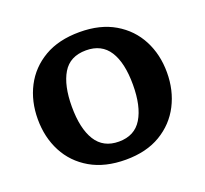

<svg xmlns="http://www.w3.org/2000/svg" viewBox="-116 -788 1001 938"><g transform="rotate(-20 384.5 -319.0)"><path d="M386.7 12.7Q278.8 12.7 203.1 -31.2Q127.4 -75.2 88.1 -150.4Q48.8 -225.6 48.8 -319.8Q48.8 -413.1 87.6 -488Q126.5 -563 201.4 -606.9Q276.4 -650.9 385.3 -650.9Q492.7 -650.9 567.4 -606.9Q642.1 -563 681.2 -488Q720.2 -413.1 720.2 -319.8Q720.2 -227.1 681.4 -151.6Q642.6 -76.2 568.1 -31.7Q493.7 12.7 386.7 12.7ZM384.8 -82Q466.8 -82 505.1 -145.3Q543.5 -208.5 543.5 -320.3Q543.5 -434.6 504.4 -495.4Q465.3 -556.2 384.8 -556.2Q300.8 -556.2 263.4 -493.4Q226.1 -430.7 226.1 -320.8Q226.1 -207 265.1 -144.5Q304.2 -82 384.8 -82Z"/></g></svg>

Font: Kameron
Style: Bold
Weight: 700
Designer: Vernon Adams
Foundry: Vernon Adams
Version: Version 1.100